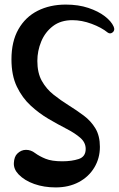

<svg xmlns="http://www.w3.org/2000/svg" viewBox="-20 -556 519 838"><path d="M30 -297Q30 -375 60.5 -428.5Q91 -482 144.5 -509Q198 -536 267 -536Q322 -536 365.5 -521.5Q409 -507 437.5 -485Q466 -463 476 -440Q483 -424 472 -415Q461 -406 450 -414Q423 -436 380 -452Q337 -468 296 -468Q245 -468 211 -442Q177 -416 160 -375Q143 -334 143 -290Q143 -238 162.5 -203Q182 -168 213.5 -143Q245 -118 279.5 -96.5Q314 -75 345.5 -51.5Q377 -28 396.5 4.5Q416 37 416 85Q416 135 391.5 175.5Q367 216 323.5 239Q280 262 223 262Q172 262 129.5 247Q87 232 61 205Q39 182 40.5 155Q42 128 55 115Q72 98 93.5 98Q115 98 133 112Q152 126 179 137Q206 148 252 148Q293 148 323.5 138Q354 128 354 94Q354 66 330.5 45.5Q307 25 270 6Q233 -13 192 -37Q151 -61 114 -95Q77 -129 53.5 -178Q30 -227 30 -297Z"/></svg>

Font: Zen Antique
Style: Regular
Weight: 400
Designer: Yoshimichi Ohira
Foundry: Positype
Version: Version 1.001